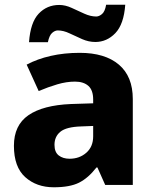

<svg xmlns="http://www.w3.org/2000/svg" viewBox="-20 -784 653 814"><path d="M318 -560Q425 -560 484 -510Q543 -460 543 -364V0H426L393 -74H389Q354 -29 315 -9.5Q276 10 208 10Q135 10 87 -33Q39 -76 39 -166Q39 -253 100.5 -295.5Q162 -338 281 -343L375 -346V-362Q375 -402 354.5 -420Q334 -438 298 -438Q262 -438 223 -426.5Q184 -415 144 -398L93 -510Q138 -534 195 -547Q252 -560 318 -560ZM324 -248Q261 -246 236 -225.5Q211 -205 211 -170Q211 -139 229 -125Q247 -111 275 -111Q317 -111 346 -136.5Q375 -162 375 -206V-250ZM103 -605Q109 -689 144 -726Q179 -763 231 -763Q257 -763 284 -750.5Q311 -738 337.5 -726Q364 -714 388 -714Q400 -714 412.5 -724.5Q425 -735 430 -764H511Q505 -681 469 -643.5Q433 -606 384 -606Q356 -606 328.5 -618Q301 -630 275 -642.5Q249 -655 225 -655Q213 -655 201 -644.5Q189 -634 183 -605Z"/></svg>

Font: Noto Sans Malayalam ExtraBold
Style: Regular
Weight: 800
Designer: Jelle Bosma - Monotype Design Team
Foundry: Monotype Imaging Inc.
Version: Version 2.104; ttfautohint (v1.8.4.7-5d5b)